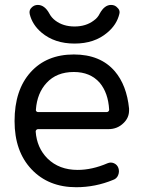

<svg xmlns="http://www.w3.org/2000/svg" viewBox="-20 -782 592 791"><path d="M136.7 -250Q132.8 -250 129.9 -247.1Q127 -244.1 127 -240.2Q131.8 -172.9 175.8 -128.9Q223.6 -82 299.8 -82Q359.4 -82 422.9 -109.4Q436.5 -115.2 449.7 -109.4Q462.9 -103.5 467.8 -89.8Q472.7 -75.2 466.8 -60.5Q460.9 -45.9 446.3 -41Q373 -10.7 293.9 -10.7Q179.7 -10.7 109.9 -84.5Q40 -158.2 40 -283.2Q40 -411.1 106 -484.4Q171.9 -557.6 284.2 -557.6Q393.6 -557.6 453.1 -488.3Q502 -430.7 511.7 -335Q511.7 -331.1 511.7 -327.1Q511.7 -296.9 489.3 -275.4Q463.9 -250 426.8 -250ZM127.9 -330.1Q127 -326.2 129.9 -323.2Q132.8 -320.3 136.7 -320.3H419.9Q423.8 -320.3 426.8 -323.2Q429.7 -326.2 429.7 -330.1Q425.8 -399.4 390.6 -441.4Q351.6 -485.4 284.2 -485.4Q212.9 -485.4 171.9 -440.4Q132.8 -398.4 127.9 -330.1ZM102.5 -723.6Q101.6 -727.5 101.6 -731.4Q101.6 -742.2 109.4 -750Q120.1 -761.7 135.7 -761.7Q164.1 -761.7 183.6 -725.6Q192.4 -709 208 -697.3Q240.2 -672.9 287.1 -672.9Q334 -672.9 366.2 -697.3Q382.8 -709 390.6 -725.6Q410.2 -761.7 437.5 -761.7Q454.1 -761.7 463.9 -750Q472.7 -742.2 472.7 -731.4Q472.7 -728.5 471.7 -724.6Q460.9 -679.7 421.9 -647.5Q369.1 -602.5 287.1 -602.5Q205.1 -602.5 151.4 -647.5Q113.3 -679.7 102.5 -723.6Z"/></svg>

Font: Gen Jyuu GothicX Regular
Style: Regular
Weight: 400
Designer: [Source Han Sans]
Ryoko NISHIZUKA  (kana & ideographs); Paul D. Hunt (Latin, Greek & Cyrillic); Wenlong ZHANG  (bopomofo
Version: Version 1.002.20150607